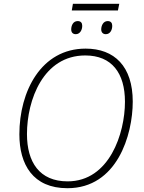

<svg xmlns="http://www.w3.org/2000/svg" viewBox="-20 -981 757 1011"><path d="M358 -926H601L608 -961H364ZM379 -801C401 -801 413 -823 413 -845C413 -860 406 -870 389 -870C364 -870 355 -845 355 -826C355 -811 363 -801 379 -801ZM537 -801C560 -801 571 -823 571 -845C571 -860 564 -870 547 -870C523 -870 513 -845 513 -826C513 -811 522 -801 537 -801ZM335 10C597 10 679 -271 679 -446C679 -632 582 -725 431 -725C196 -725 82 -499 82 -274C82 -115 153 10 335 10ZM336 -26C188 -26 122 -127 122 -275C122 -455 208 -689 429 -689C569 -689 638 -596 638 -445C638 -279 556 -26 336 -26Z"/></svg>

Font: Noto Sans ExtraLight
Style: Italic
Weight: 200
Italic angle: -12°
Designer: Monotype Design Team
Foundry: Monotype Imaging Inc.
Version: Version 2.013